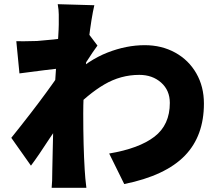

<svg xmlns="http://www.w3.org/2000/svg" viewBox="-20 -840 1040 918"><path d="M792 -348Q792 -408 750.5 -445Q709 -482 646 -482Q557 -482 478.5 -436Q400 -390 318 -303L319 -474Q403 -553 493.5 -588.5Q584 -624 672 -624Q753 -624 817.5 -588.5Q882 -553 918.5 -489.5Q955 -426 955 -345Q955 -190 864 -96Q771 0 574 40L502 -106Q645 -130 718.5 -186.5Q792 -243 792 -348ZM73 -489 58 -643Q83 -642 157 -644Q330 -657 400 -683L446 -622Q423 -591 399 -553Q379 -523 379 -523L305 -306Q281 -273 217 -178Q164 -96 128 -48L34 -181L77 -235Q112 -279 127 -299Q205 -400 266 -489L267 -501L274 -514Q208 -507 73 -489ZM261 -771Q261 -792 256 -820L431 -815Q417 -755 404 -647Q378 -449 378 -298Q378 -141 385 -28Q387 10 393 58H227Q230 31 230 -25L232 -119L237 -332Q242 -434 250 -545Q261 -690 261 -722Z"/></svg>

Font: Merged Yaku Han JP Black
Style: Regular
Weight: 900
Designer: Ryoko NISHIZUKA 西塚涼子 (kana, bopomofo & ideographs); Paul D. Hunt (Latin, Greek & Cyrillic); Sandoll Communications 산돌커뮤니
Foundry: Adobe
Version: Version 2.004